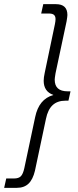

<svg xmlns="http://www.w3.org/2000/svg" viewBox="-41 -807 376 923"><path d="M-11 51H26Q49 51 59.5 40Q70 29 76 1L128 -244Q146 -331 215 -350V-351Q169 -367 169 -419Q169 -434 174 -457L223 -691Q226 -706 226 -715Q226 -729 218.5 -735.5Q211 -742 194 -742H157L167 -787H228Q283 -787 283 -735Q283 -728 279 -704L226 -455Q222 -431 222 -424Q222 -368 284 -368H298L288 -323H274Q235 -323 212 -301.5Q189 -280 180 -236L127 14Q117 56 96 76Q75 96 40 96H-21Z"/></svg>

Font: Prompt ExtraLight
Style: Italic
Weight: 275
Italic angle: -12°
Designer: Katatrad Team
Foundry: CadsonDemak
Version: Version 1.000